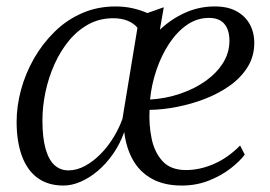

<svg xmlns="http://www.w3.org/2000/svg" viewBox="-20 -565 838 595"><path d="M487.5 -542.5 475.5 -473Q510 -505.5 552 -524.8Q594 -544 640 -545Q683 -546 711 -531.2Q739 -516.5 753.5 -490.8Q768 -465 768 -432Q768 -391 747.8 -358Q727.5 -325 693 -300.2Q658.5 -275.5 616 -259Q573.5 -242.5 528.8 -233.8Q484 -225 443.5 -224.5Q441 -179 449.8 -136Q458.5 -93 483.8 -65.5Q509 -38 556.5 -38Q599 -38 642.5 -56.8Q686 -75.5 724 -114L738.5 -86Q723.5 -65.5 694.5 -43Q665.5 -20.5 626.8 -5.2Q588 10 543.5 10Q488.5 10 450.8 -11Q413 -32 392 -69.2Q371 -106.5 365 -156Q351.5 -118 330 -87.5Q308.5 -57 282.8 -35.2Q257 -13.5 229.8 -1.8Q202.5 10 177 10Q128.5 10 96.2 -13.8Q64 -37.5 47.8 -82Q31.5 -126.5 31.5 -187.5Q31.5 -236.5 45.2 -287Q59 -337.5 85.2 -383.5Q111.5 -429.5 148.8 -466.2Q186 -503 233.8 -524Q281.5 -545 338 -545Q367.5 -545 392.8 -539Q418 -533 436.5 -524.5ZM359.5 -197 406 -479Q394 -493.5 374.8 -501Q355.5 -508.5 331 -508.5Q289 -508.5 254.5 -489.8Q220 -471 193.5 -438.8Q167 -406.5 148.8 -365.8Q130.5 -325 121 -280.2Q111.5 -235.5 111.5 -192Q111.5 -138.5 121.2 -104Q131 -69.5 149 -53.2Q167 -37 192 -37Q218 -37 243.8 -51Q269.5 -65 292.2 -88.2Q315 -111.5 332.2 -140Q349.5 -168.5 359.5 -197ZM627.5 -509.5Q590.5 -509.5 559.2 -487.8Q528 -466 504 -429.5Q480 -393 464.8 -348Q449.5 -303 445 -256.5Q494.5 -259.5 539 -274.8Q583.5 -290 617.8 -314.5Q652 -339 671.5 -370.5Q691 -402 691 -438.5Q691 -472.5 675.2 -491Q659.5 -509.5 627.5 -509.5Z"/></svg>

Font: Merriweather 72pt Light
Style: Italic
Weight: 300
Italic angle: -7.8°
Version: Version 2.101